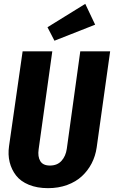

<svg xmlns="http://www.w3.org/2000/svg" viewBox="-20 -959 591 995"><path d="M421.9 -939 473.1 -831.1 262.2 -748 226.1 -817.9ZM550.8 -692.9 481 -194.8Q474.6 -150.4 455.1 -112.5Q435.5 -74.7 404.5 -45.9Q373.5 -17.1 328.4 -0.5Q283.2 16.1 229 16.1Q172.4 16.1 129.6 -1.5Q86.9 -19 63.2 -49.6Q39.6 -80.1 30 -118.9Q20.5 -157.7 26.9 -202.1L97.2 -692.9H251L180.2 -185.1Q174.8 -147.5 188.7 -124.3Q202.6 -101.1 238.8 -101.1Q276.9 -101.1 298.8 -125.5Q320.8 -149.9 326.2 -188L396 -692.9Z"/></svg>

Font: Fira Sans Compressed
Style: Bold Italic
Weight: 700
Width: 3
Italic angle: -8°
Designer: Carrois Corporate & Edenspiekermann AG
Foundry: Carrois Corporate GbR & Edenspiekermann AG
Version: Version 4.203;PS 004.203;hotconv 1.0.88;makeotf.lib2.5.64775